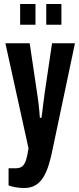

<svg xmlns="http://www.w3.org/2000/svg" viewBox="-20 -744 397 963"><path d="M101 199Q79 199 57 195Q35 191 23 186V100H59Q80 100 92 90Q104 80 111 57.5Q118 35 123 0L7 -527H129L170 -250Q172 -237 174 -219Q176 -201 177.5 -184Q179 -167 180 -153H188Q190 -166 192 -182.5Q194 -199 196 -216Q198 -233 200.5 -248.5Q203 -264 204 -277L241 -527H356L244 4Q235 50 223.5 86Q212 122 196 147Q180 172 157 185.5Q134 199 101 199ZM81 -620V-724H158V-620ZM212 -620V-724H288V-620Z"/></svg>

Font: Archivo ExtraCondensed
Style: Bold
Weight: 700
Width: 2
Designer: Hector Gatti
Foundry: Omnibus-Type
Version: Version 2.001